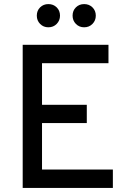

<svg xmlns="http://www.w3.org/2000/svg" viewBox="-20 -919 656 939"><path d="M91 0V-700H510.5V-610H185.5V-406.5H404.5V-317H185.5V-90H532V0ZM216.5 -785.5Q192.5 -785.5 176.2 -802Q160 -818.5 160 -842.5Q160 -867 176.2 -883Q192.5 -899 216.5 -899Q241 -899 257.2 -883Q273.5 -867 273.5 -842.5Q273.5 -818.5 257.2 -802Q241 -785.5 216.5 -785.5ZM391.5 -785.5Q367.5 -785.5 351.2 -802Q335 -818.5 335 -842.5Q335 -867 351.2 -883Q367.5 -899 391.5 -899Q416 -899 432.2 -883Q448.5 -867 448.5 -842.5Q448.5 -818.5 432.2 -802Q416 -785.5 391.5 -785.5Z"/></svg>

Font: Overpass Mono Medium
Style: Regular
Weight: 500
Monospace: yes
Designer: Delve Withrington, Dave Bailey
Foundry: Delve Fonts LLC
Version: Version 4.000